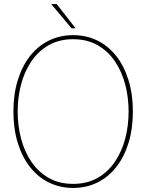

<svg xmlns="http://www.w3.org/2000/svg" viewBox="-20 -913 720 945"><path d="M340 12Q275 12 221 -14.5Q167 -41 128 -90.5Q89 -140 67.5 -209.5Q46 -279 46 -364Q46 -449 67.5 -518.5Q89 -588 128 -637.5Q167 -687 221 -713.5Q275 -740 340 -740Q405 -740 459 -713.5Q513 -687 552 -637.5Q591 -588 612.5 -518.5Q634 -449 634 -364Q634 -279 612.5 -209.5Q591 -140 552 -90.5Q513 -41 459 -14.5Q405 12 340 12ZM340 -8Q409 -8 460.5 -37.5Q512 -67 546 -117.5Q580 -168 596.5 -231.5Q613 -295 613 -364Q613 -433 596.5 -496.5Q580 -560 546 -610.5Q512 -661 460.5 -690.5Q409 -720 340 -720Q271 -720 219.5 -690.5Q168 -661 134 -610.5Q100 -560 83.5 -496.5Q67 -433 67 -364Q67 -295 83.5 -231.5Q100 -168 134 -117.5Q168 -67 219.5 -37.5Q271 -8 340 -8ZM332 -774 232 -893H259L352 -774Z"/></svg>

Font: Murecho Thin Thin
Style: Regular
Weight: 250
Version: Version 1.010